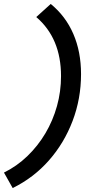

<svg xmlns="http://www.w3.org/2000/svg" viewBox="-59 -731 485 969"><path d="M197 -711Q272 -650 311 -560Q350 -470 350 -357Q350 -233 307.5 -121Q265 -9 188 78.5Q111 166 5 218L-39 140Q26 108 79 57Q132 6 170 -58Q208 -122 228.5 -195.5Q249 -269 249 -347Q249 -538 124 -645Z"/></svg>

Font: Red Hat Text SemiBold
Style: Italic
Weight: 600
Italic angle: -12°
Designer: Pentagram, MCKL
Foundry: Pentagram, MCKL
Version: Version 1.023